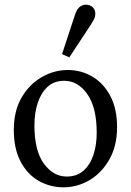

<svg xmlns="http://www.w3.org/2000/svg" viewBox="-20 -787 560 820"><path d="M252 13Q194 13 145.5 -14.5Q97 -42 68 -97Q39 -152 39 -232Q39 -313 72 -370Q105 -427 158 -457.5Q211 -488 269 -488Q327 -488 375 -459.5Q423 -431 451.5 -376.5Q480 -322 480 -244Q480 -164 447 -106Q414 -48 362 -17.5Q310 13 252 13ZM265 -33Q308 -33 336.5 -58Q365 -83 379 -125.5Q393 -168 393 -220Q393 -328 353 -385Q313 -442 254 -442Q211 -442 183 -416Q155 -390 141 -347Q127 -304 127 -252Q127 -143 167.5 -88Q208 -33 265 -33ZM245 -556 301 -726Q309 -749 321 -758Q333 -767 346 -767Q364 -767 375.5 -756.5Q387 -746 387 -729Q387 -716 382 -706Q377 -696 365 -677L276 -542Z"/></svg>

Font: Source Serif 4
Style: Regular
Weight: 400
Designer: Frank Grießhammer
Foundry: Adobe
Version: Version 4.005;hotconv 1.1.0;makeotfexe 2.6.0